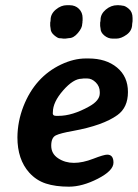

<svg xmlns="http://www.w3.org/2000/svg" viewBox="-20 -719 525 732"><path d="M291.5 -418.9Q259.8 -418.9 220.7 -374.3Q181.6 -329.6 181.6 -291.5L181.2 -287.1Q181.2 -277.3 193.8 -277.3H203.1Q255.9 -277.3 319.8 -313Q360.4 -335.4 360.4 -363.3V-368.2Q360.4 -389.6 345.2 -404.8Q330.1 -419.9 312 -419.9H298.8Q293.9 -418.9 291.5 -418.9ZM294.9 -650.4V-640.1L294.4 -638.2V-633.8Q293.5 -629.9 293.5 -627.9Q293.5 -612.8 277.1 -593.3Q260.7 -573.7 243.2 -573.7L229.5 -571.8H221.2Q213.9 -573.2 207 -573.2Q200.2 -573.2 186.5 -584.7Q172.9 -596.2 172.9 -610.4L171.4 -620.6V-632.8Q172.9 -638.7 172.9 -643.1Q172.9 -666 192.9 -682.6Q212.9 -699.2 234.9 -699.2H245.1Q267.1 -699.2 281 -685.3Q294.9 -671.4 294.9 -650.4ZM485.4 -650.4V-638.2Q483.9 -630.9 483.9 -627.4Q483.9 -602.1 462.9 -586.9Q441.9 -571.8 423.8 -571.8H409.2Q392.1 -571.8 377.7 -583.7Q363.3 -595.7 363.3 -610.4L361.8 -620.1V-632.8Q363.3 -638.7 363.3 -643.1Q363.3 -665.5 383.3 -682.4Q403.3 -699.2 427.2 -699.2H433.6L435.5 -698.7H439.5L447.8 -697.3Q457 -697.3 471.2 -685.3Q485.4 -673.3 485.4 -650.4ZM388.7 -129.4Q412.6 -129.4 412.6 -98.9Q412.6 -68.4 353.3 -37.8Q293.9 -7.3 242.7 -7.3Q191.4 -7.3 154.8 -19.3Q118.2 -31.2 91.3 -61Q46.4 -111.3 46.4 -195.3Q46.9 -255.9 69.3 -313.5Q113.3 -425.8 212.9 -473.1Q261.7 -496.1 307.1 -496.1H317.4Q384.3 -496.1 426 -461.7Q467.8 -427.2 467.8 -368.2Q467.8 -309.1 427.7 -280.3Q373 -240.7 257.8 -219.7Q210.4 -211.4 192.9 -202.9Q175.3 -194.3 175.3 -163.6Q175.3 -132.8 201.7 -115.5Q228 -98.1 261.7 -98.1Q295.4 -98.1 335.7 -113.8Q376 -129.4 388.7 -129.4Z"/></svg>

Font: Averia Libre
Style: Bold Italic
Weight: 700
Italic angle: -6.90001°
Version: Version 1.002